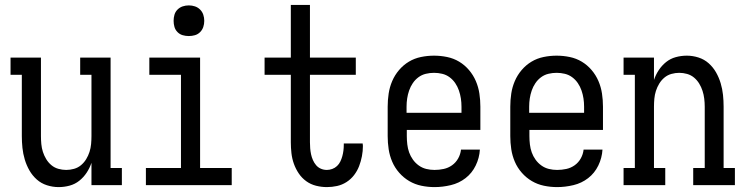

<svg xmlns="http://www.w3.org/2000/svg" viewBox="-20 -755 3040 783"><path d="M219 8Q195 8 171.5 0.5Q148 -7 130 -23Q112 -39 100 -60Q88 -81 81 -104.5Q74 -128 71.5 -152Q69 -176 69 -200V-450H23V-520H147V-200Q147 -184 148.5 -167.5Q150 -151 155 -135.5Q160 -120 168.5 -106Q177 -92 189.5 -81.5Q202 -71 218 -66.5Q234 -62 250 -62Q266 -62 282 -66.5Q298 -71 310.5 -81.5Q323 -92 331.5 -106Q340 -120 345 -135.5Q350 -151 351.5 -167.5Q353 -184 353 -200V-450H307V-520H431V-70H477V0H353V-91Q346 -70 333.5 -51Q321 -32 303.5 -18Q286 -4 264 2Q242 8 219 8Z M575 0V-70H718V-450H589V-520H796V-70H925V0ZM750 -608Q737 -608 725 -611.5Q713 -615 704 -624Q695 -633 691.5 -645Q688 -657 688 -670Q688 -683 691.5 -695Q695 -707 704 -716Q713 -725 725 -729Q737 -733 750 -733Q763 -733 775 -729Q787 -725 796 -716Q805 -707 809 -695Q813 -683 813 -670Q813 -657 809 -645Q805 -633 796 -624Q787 -615 775 -611.5Q763 -608 750 -608Z M1313 8Q1291 8 1269 2.5Q1247 -3 1229 -16Q1211 -29 1198.5 -47.5Q1186 -66 1178.5 -87Q1171 -108 1168.5 -130.5Q1166 -153 1166 -175V-450H1059V-520H1166V-735H1244V-520H1431V-450H1244V-175Q1244 -162 1245 -150Q1246 -138 1248.5 -126Q1251 -114 1256 -102.5Q1261 -91 1269 -81.5Q1277 -72 1288.5 -67Q1300 -62 1313 -62Q1324 -62 1335 -66Q1346 -70 1354.5 -78Q1363 -86 1368 -96.5Q1373 -107 1376 -118Q1379 -129 1380.5 -140.5Q1382 -152 1382 -164Q1382 -165 1382 -166.5Q1382 -168 1382 -170H1459Q1459 -167 1459.5 -164.5Q1460 -162 1460 -160Q1460 -139 1456 -118Q1452 -97 1444.5 -77.5Q1437 -58 1424 -41Q1411 -24 1393 -12.5Q1375 -1 1354.5 3.5Q1334 8 1313 8Z M1752 8Q1725 8 1698.5 2.5Q1672 -3 1649 -16.5Q1626 -30 1608 -50.5Q1590 -71 1579.5 -95.5Q1569 -120 1565 -146.5Q1561 -173 1561 -200V-320Q1561 -347 1565 -373.5Q1569 -400 1579.5 -424.5Q1590 -449 1607.5 -469.5Q1625 -490 1647.5 -503.5Q1670 -517 1696.5 -522.5Q1723 -528 1750 -528Q1777 -528 1803.5 -522.5Q1830 -517 1852.5 -503.5Q1875 -490 1892.5 -469.5Q1910 -449 1920.5 -424.5Q1931 -400 1935 -373.5Q1939 -347 1939 -320V-225H1639V-200Q1639 -183 1641 -166Q1643 -149 1648.5 -133.5Q1654 -118 1664 -104Q1674 -90 1688 -80Q1702 -70 1718.5 -66Q1735 -62 1752 -62Q1771 -62 1789.5 -66Q1808 -70 1823.5 -81Q1839 -92 1848.5 -109Q1858 -126 1860 -145H1937Q1935 -111 1920 -80Q1905 -49 1878.5 -28.5Q1852 -8 1818.5 0Q1785 8 1752 8ZM1862 -295V-320Q1862 -337 1859.5 -353.5Q1857 -370 1851.5 -386Q1846 -402 1836.5 -416Q1827 -430 1813.5 -440Q1800 -450 1783.5 -454Q1767 -458 1750 -458Q1733 -458 1716.5 -454Q1700 -450 1686.5 -440Q1673 -430 1663.5 -416Q1654 -402 1648.5 -386Q1643 -370 1640.5 -353.5Q1638 -337 1638 -320V-295Z M2252 8Q2225 8 2198.5 2.5Q2172 -3 2149 -16.5Q2126 -30 2108 -50.5Q2090 -71 2079.5 -95.5Q2069 -120 2065 -146.5Q2061 -173 2061 -200V-320Q2061 -347 2065 -373.5Q2069 -400 2079.5 -424.5Q2090 -449 2107.5 -469.5Q2125 -490 2147.5 -503.5Q2170 -517 2196.5 -522.5Q2223 -528 2250 -528Q2277 -528 2303.5 -522.5Q2330 -517 2352.5 -503.5Q2375 -490 2392.5 -469.5Q2410 -449 2420.5 -424.5Q2431 -400 2435 -373.5Q2439 -347 2439 -320V-225H2139V-200Q2139 -183 2141 -166Q2143 -149 2148.5 -133.5Q2154 -118 2164 -104Q2174 -90 2188 -80Q2202 -70 2218.5 -66Q2235 -62 2252 -62Q2271 -62 2289.5 -66Q2308 -70 2323.5 -81Q2339 -92 2348.5 -109Q2358 -126 2360 -145H2437Q2435 -111 2420 -80Q2405 -49 2378.5 -28.5Q2352 -8 2318.5 0Q2285 8 2252 8ZM2362 -295V-320Q2362 -337 2359.5 -353.5Q2357 -370 2351.5 -386Q2346 -402 2336.5 -416Q2327 -430 2313.5 -440Q2300 -450 2283.5 -454Q2267 -458 2250 -458Q2233 -458 2216.5 -454Q2200 -450 2186.5 -440Q2173 -430 2163.5 -416Q2154 -402 2148.5 -386Q2143 -370 2140.5 -353.5Q2138 -337 2138 -320V-295Z M2523 0V-70H2569V-450H2523V-520H2647V-429Q2654 -450 2666.5 -469Q2679 -488 2696.5 -502Q2714 -516 2736 -522Q2758 -528 2781 -528Q2805 -528 2828.5 -520.5Q2852 -513 2870 -497Q2888 -481 2900 -460Q2912 -439 2919 -415.5Q2926 -392 2928.5 -368Q2931 -344 2931 -320V-70H2977V0H2807V-70H2854V-320Q2854 -336 2852 -352.5Q2850 -369 2845 -384.5Q2840 -400 2831.5 -414Q2823 -428 2810.5 -438.5Q2798 -449 2782 -453.5Q2766 -458 2750 -458Q2734 -458 2718 -453.5Q2702 -449 2689.5 -438.5Q2677 -428 2668.5 -414Q2660 -400 2655 -384.5Q2650 -369 2648.5 -352.5Q2647 -336 2647 -320V-70H2693V0Z"/></svg>

Font: Iosevka Gothic
Style: Regular
Weight: 400
Monospace: yes
Designer: Belleve Invis
Foundry: Belleve Invis
Version: Version 15.5.1; ttfautohint (v1.8.4)